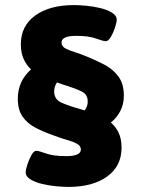

<svg xmlns="http://www.w3.org/2000/svg" viewBox="-20 -728 555 755"><path d="M249 7Q230 7 202 4.5Q174 2 146.5 -4.5Q119 -11 100 -22.5Q81 -34 81 -51Q81 -60 87.5 -80.5Q94 -101 103.5 -118Q113 -135 123 -135Q132 -135 161 -124.5Q190 -114 240 -114Q298 -114 298 -140Q298 -154 283 -162.5Q268 -171 244.5 -177.5Q221 -184 195 -194Q154 -208 121 -225Q88 -242 69 -269Q50 -296 50 -340Q50 -409 102 -455Q84 -472 73 -496Q62 -520 62 -554Q62 -626 118.5 -667Q175 -708 271 -708Q290 -708 318 -705.5Q346 -703 373.5 -696.5Q401 -690 420 -678.5Q439 -667 439 -650Q439 -641 432.5 -620.5Q426 -600 416 -583Q406 -566 396 -566Q386 -566 357.5 -576.5Q329 -587 280 -587Q222 -587 222 -561Q222 -546 236.5 -538Q251 -530 274 -523Q297 -516 323 -505Q357 -491 390 -474Q423 -457 445 -428Q467 -399 467 -351Q467 -289 416 -246Q435 -230 446.5 -206Q458 -182 458 -147Q458 -75 401.5 -34Q345 7 249 7ZM299 -298Q308 -296 313 -294Q325 -310 325 -329Q325 -357 300 -369Q275 -381 226 -396Q221 -398 215 -400Q209 -402 204 -404Q193 -387 193 -368Q193 -337 222.5 -324Q252 -311 299 -298Z"/></svg>

Font: Asap Expanded ExtraBold
Style: Regular
Weight: 800
Width: 7
Designer: Pablo Cosgaya
Foundry: Omnibus-Type
Version: Version 3.001; ttfautohint (v1.8.4.7-5d5b)